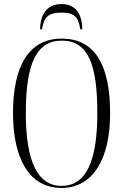

<svg xmlns="http://www.w3.org/2000/svg" viewBox="-20 -915 607 945"><path d="M177 -771H187C196 -831 218 -853 283 -853C344 -853 366 -833 375 -771H385C384 -845 353 -895 283 -895C211 -895 179 -845 177 -771ZM283 10C435 10 522 -128 522 -358C522 -603 442 -725 284 -725C123 -725 44 -592 44 -359C44 -137 122 10 283 10ZM283 0C164 0 107 -123 107 -358C107 -601 159 -715 284 -715C413 -715 459 -601 459 -358C459 -118 402 0 283 0Z"/></svg>

Font: Noto Serif Display ExtraCondensed Light
Style: Regular
Weight: 300
Width: 2
Designer: Monotype Design Team
Foundry: Monotype Imaging Inc.
Version: Version 2.009